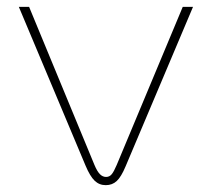

<svg xmlns="http://www.w3.org/2000/svg" viewBox="-20 -529 619 561"><path d="M289 12Q270 12 256.5 -1Q243 -14 230 -45L35 -509H65L256 -47Q264 -28 272 -20Q280 -12 290 -12Q300 -12 306.5 -20Q313 -28 321 -47L514 -509H544L347 -43Q334 -12 321 0Q308 12 289 12Z"/></svg>

Font: MuseoModerno Thin Thin
Style: Regular
Weight: 250
Version: Version 1.003